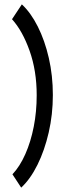

<svg xmlns="http://www.w3.org/2000/svg" viewBox="-20 -755 290 879"><path d="M77 104 37 43Q71 7 96 -49.5Q121 -106 134.5 -175Q148 -244 148 -319Q148 -431 115.5 -522.5Q83 -614 35 -667L80 -735Q121 -697 153 -633.5Q185 -570 203.5 -489.5Q222 -409 222 -320Q222 -231 203 -148.5Q184 -66 151.5 -0.5Q119 65 77 104Z"/></svg>

Font: Inconsolata UltraCondensed Bold
Style: Regular
Weight: 700
Width: 1
Monospace: yes
Designer: Raph Levien, Cyreal, Brenton Simpson
Foundry: Raph Levien, Cyreal, Google
Version: Version 3.001; ttfautohint (v1.8.2.53-6de2)